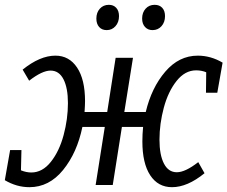

<svg xmlns="http://www.w3.org/2000/svg" viewBox="-21 -768 944 797"><path d="M903 -508 881 -383H834L835 -468Q816 -476 793 -476Q747 -476 712 -432Q677 -388 659 -321Q641 -254 641 -188Q641 -125 659.5 -89Q678 -53 713 -53Q748 -53 802 -95L828 -49Q757 9 693 9Q635 9 602.5 -40.5Q570 -90 570 -181Q570 -211 573 -241H485L447 0H376L414 -241H321Q299 -134 241 -62.5Q183 9 101 9Q48 9 -1 -20L21 -145H68L66 -61Q88 -52 109 -52Q155 -52 190 -96Q225 -140 243 -207Q261 -274 261 -340Q261 -403 242.5 -439Q224 -475 189 -475Q154 -475 100 -433L73 -479Q145 -537 209 -537Q266 -537 299 -487.5Q332 -438 332 -348Q332 -333 330 -303H424L459 -528H531L495 -303H584Q608 -404 665 -470.5Q722 -537 800 -537Q854 -537 903 -508ZM379 -691Q379 -716 393.5 -732Q408 -748 431 -748Q450 -748 461.5 -735.5Q473 -723 473 -701Q473 -676 458.5 -659.5Q444 -643 422 -643Q402 -643 390.5 -656Q379 -669 379 -691ZM569 -691Q569 -716 583.5 -732Q598 -748 621 -748Q641 -748 652.5 -735.5Q664 -723 664 -701Q664 -676 649.5 -659.5Q635 -643 612 -643Q593 -643 581 -656Q569 -669 569 -691Z"/></svg>

Font: Bitter Pro
Style: Italic
Weight: 400
Italic angle: -9°
Designer: Sol Matas, and Bitter project Authors
Foundry: Sol Matas
Version: Version 1.010